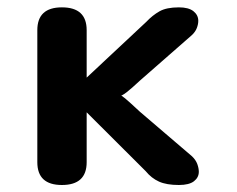

<svg xmlns="http://www.w3.org/2000/svg" viewBox="-20 -506 659 535"><path d="M152.5 9.5Q84 9.5 84 -54V-422Q84 -485.5 152.5 -485.5Q221.5 -485.5 221.5 -422V-264.5H194.5L387.5 -445Q405 -463.5 424.5 -474.5Q444 -485.5 478.5 -485.5Q505.5 -485.5 519 -474.8Q532.5 -464 532.5 -448Q532.5 -438.5 528.5 -428Q524.5 -417.5 515 -408.5L370 -281.5Q347 -260 333.2 -249.2Q319.5 -238.5 313 -238.5V-241.5Q317 -241.5 328.5 -232Q340 -222.5 370 -194.5L515 -70.5Q525.5 -60.5 529.8 -48.8Q534 -37 534 -27.5Q534 -11.5 520.5 -1Q507 9.5 478.5 9.5Q444 9.5 423 0Q402 -9.5 386 -29L205 -209.5H221.5V-54Q221.5 9.5 152.5 9.5Z"/></svg>

Font: Sono Monospace SemiBold
Style: Regular
Weight: 600
Designer: Tyler Finck
Foundry: Tyler Finck
Version: Version 2.112